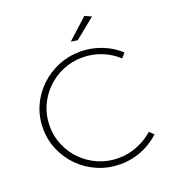

<svg xmlns="http://www.w3.org/2000/svg" viewBox="-158 -1013 1019 1136"><g transform="rotate(-20 351.5 -445.0)"><path d="M628 -581Q584 -622 527 -644.5Q470 -667 408 -667Q342 -667 284 -642.5Q226 -618 182 -574.5Q138 -531 113 -473.5Q88 -416 88 -350Q88 -285 113 -227.5Q138 -170 182 -126.5Q226 -83 284 -58.5Q342 -34 408 -34Q470 -34 527 -57Q584 -80 628 -119L654 -93Q622 -63 582 -41Q542 -19 497.5 -7.5Q453 4 407 4Q332 4 266.5 -23.5Q201 -51 151.5 -100Q102 -149 74 -213.5Q46 -278 46 -350Q46 -424 74 -488Q102 -552 152 -600.5Q202 -649 267.5 -676.5Q333 -704 407 -704Q454 -704 498.5 -692.5Q543 -681 582 -660Q621 -639 653 -609ZM504 -894 545 -875 418 -772 376 -778Z"/></g></svg>

Font: Alexandria ExtraLight
Style: Regular
Weight: 250
Designer: Mohamed Gaber
Foundry: Kief Type Foundry
Version: Version 5.100